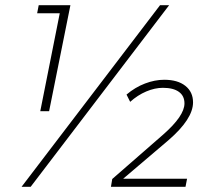

<svg xmlns="http://www.w3.org/2000/svg" viewBox="-20 -719 839 739"><path d="M129 -699H251L169 -291H135L210 -668H123ZM98 0H63L596 -699H631ZM454 -31H700L694 0H407L412 -30L608 -201Q690 -273 690 -321Q690 -350 668.5 -365.5Q647 -381 607 -381Q576 -381 543 -367Q510 -353 481 -327L467 -355Q500 -383 538 -397.5Q576 -412 612 -412Q664 -412 693.5 -388.5Q723 -365 723 -325Q723 -261 628 -179Z"/></svg>

Font: Gontserrat ExtraLight
Style: Italic
Weight: 275
Italic angle: -11.3°
Designer: Julieta Ulanovsky
Foundry: Julieta Ulanovsky
Version: Version 6.001